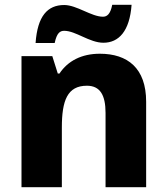

<svg xmlns="http://www.w3.org/2000/svg" viewBox="-20 -784 699 804"><path d="M129 -604H209C218 -647 232 -655 249 -655C297 -655 355 -605 413 -605C477 -605 523 -653 531 -764H450C442 -723 427 -714 411 -714C363 -714 301 -763 249 -763C179 -763 137 -717 129 -604ZM398 -559C322 -559 264 -529 229 -476H222L199 -549H70V0H239V-250C239 -363 262 -425 344 -425C399 -425 422 -386 422 -311V0H592V-358C592 -499 514 -559 398 -559Z"/></svg>

Font: Noto Sans Lao UI ExtBd
Style: Regular
Weight: 800
Designer: Monotype Design Team
Foundry: Monotype Imaging Inc.
Version: Version 2.000